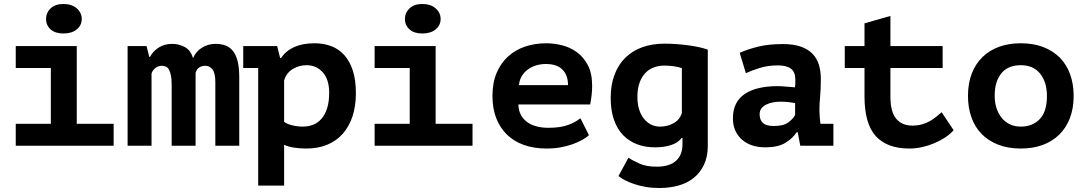

<svg xmlns="http://www.w3.org/2000/svg" viewBox="-20 -731 5440 963"><path d="M59 -110H235V-390H59V-500H365V-110H550V0H59ZM211 -636Q211 -667 234 -689Q257 -711 298 -711Q340 -711 365 -689Q390 -667 390 -636Q390 -604 365 -583.5Q340 -563 298 -563Q257 -563 234 -583.5Q211 -604 211 -636Z M841 0V-306Q841 -336 837 -354.5Q833 -373 826.5 -383.5Q820 -394 810.5 -397.5Q801 -401 791 -401Q774 -401 759.5 -390Q745 -379 740 -362V0H620V-500H715L729 -445H732Q747 -474 776 -492.5Q805 -511 844 -511Q877 -511 907 -495Q937 -479 948 -439Q963 -474 994 -492.5Q1025 -511 1061 -511Q1088 -511 1109.5 -503.5Q1131 -496 1147 -477Q1163 -458 1171.5 -425.5Q1180 -393 1180 -342V0H1060V-320Q1060 -365 1045.5 -383Q1031 -401 1010 -401Q992 -401 979 -392.5Q966 -384 961 -365V0Z M1200 -500H1370L1385 -440H1389Q1441 -514 1557 -514Q1603 -514 1641.5 -499.5Q1680 -485 1707.5 -454Q1735 -423 1750 -376Q1765 -329 1765 -263Q1765 -199 1748 -147.5Q1731 -96 1699 -60Q1667 -24 1621 -5Q1575 14 1516 14Q1485 14 1455 9.5Q1425 5 1405 -5V200H1275V-390H1200ZM1518 -404Q1480 -404 1448.5 -385Q1417 -366 1405 -328V-120Q1419 -109 1445.5 -102.5Q1472 -96 1499 -96Q1527 -96 1551 -105.5Q1575 -115 1593 -136Q1611 -157 1621 -189Q1631 -221 1631 -266Q1631 -332 1599 -368Q1567 -404 1518 -404Z M1859 -110H2035V-390H1859V-500H2165V-110H2350V0H1859ZM2011 -636Q2011 -667 2034 -689Q2057 -711 2098 -711Q2140 -711 2165 -689Q2190 -667 2190 -636Q2190 -604 2165 -583.5Q2140 -563 2098 -563Q2057 -563 2034 -583.5Q2011 -604 2011 -636Z M2934 -53Q2921 -41 2900.5 -29.5Q2880 -18 2852.5 -8Q2825 2 2792 8Q2759 14 2722 14Q2658 14 2607.5 -4Q2557 -22 2522 -56.5Q2487 -91 2468.5 -139.5Q2450 -188 2450 -250Q2450 -316 2471 -365.5Q2492 -415 2528.5 -448Q2565 -481 2614 -497.5Q2663 -514 2720 -514Q2758 -514 2798.5 -504Q2839 -494 2873 -469.5Q2907 -445 2928.5 -404Q2950 -363 2950 -300Q2950 -257 2940 -207H2580Q2581 -175 2593.5 -153Q2606 -131 2626.5 -117Q2647 -103 2673.5 -96.5Q2700 -90 2730 -90Q2790 -90 2828.5 -104Q2867 -118 2891 -138ZM2718 -410Q2692 -410 2669 -403Q2646 -396 2627.5 -382.5Q2609 -369 2597 -349Q2585 -329 2583 -304H2829Q2829 -353 2801.5 -381.5Q2774 -410 2718 -410Z M3530 0Q3530 54 3511.5 94Q3493 134 3460.5 160.5Q3428 187 3383.5 199.5Q3339 212 3286 212Q3250 212 3218.5 206.5Q3187 201 3160.5 192Q3134 183 3114 172.5Q3094 162 3082 152L3132 60Q3156 76 3189.5 90.5Q3223 105 3274 105Q3337 105 3370 76Q3403 47 3403 -7V-39H3399Q3381 -15 3346 -3.5Q3311 8 3265 8Q3217 8 3176.5 -7Q3136 -22 3106 -52.5Q3076 -83 3059.5 -130Q3043 -177 3043 -240Q3043 -306 3062.5 -357Q3082 -408 3117.5 -442.5Q3153 -477 3202.5 -494.5Q3252 -512 3313 -512Q3345 -512 3377 -509.5Q3409 -507 3437.5 -503Q3466 -499 3490 -493.5Q3514 -488 3530 -482ZM3290 -96Q3328 -96 3358.5 -113Q3389 -130 3400 -164V-389Q3386 -395 3360.5 -398.5Q3335 -402 3312 -402Q3284 -402 3259.5 -393Q3235 -384 3216.5 -364.5Q3198 -345 3187.5 -315.5Q3177 -286 3177 -245Q3177 -209 3186 -181Q3195 -153 3211 -134Q3227 -115 3247 -105.5Q3267 -96 3290 -96Z M3690 -466Q3730 -484 3782.5 -497Q3835 -510 3907 -510Q3959 -510 3995.5 -497.5Q4032 -485 4054.5 -462Q4077 -439 4087 -407Q4097 -375 4097 -335Q4097 -284 4093.5 -248Q4090 -212 4090 -184Q4090 -163 4092 -137Q4094 -123 4095 -110H4160V0H3994L3981 -68H3976Q3956 -37 3919 -14.5Q3882 8 3819 8Q3744 8 3700 -32Q3656 -72 3656 -138Q3656 -180 3671.5 -210.5Q3687 -241 3716.5 -260.5Q3746 -280 3787.5 -289.5Q3829 -299 3880 -299Q3898 -299 3918 -297Q3938 -295 3967 -293Q3969 -303 3969 -313V-332Q3969 -370 3947 -386.5Q3925 -403 3882 -403Q3831 -403 3790 -390Q3749 -377 3721 -364ZM3861 -99Q3909 -99 3933 -116.5Q3957 -134 3968 -154V-214Q3958 -216 3938 -218.5Q3918 -221 3895 -221Q3876 -221 3857 -217.5Q3838 -214 3823 -206.5Q3808 -199 3799 -187Q3790 -175 3790 -158Q3790 -130 3806.5 -114.5Q3823 -99 3861 -99Z M4316 -390H4217V-500H4316V-614L4446 -651V-500H4708V-390H4446V-247Q4446 -170 4475 -135.5Q4504 -101 4556 -101Q4583 -101 4605 -107.5Q4627 -114 4644.5 -124Q4662 -134 4676.5 -146Q4691 -158 4703 -168L4763 -78Q4746 -58 4720.5 -41.5Q4695 -25 4665.5 -12.5Q4636 0 4604 7Q4572 14 4541 14Q4429 14 4372.5 -48.5Q4316 -111 4316 -247Z M4835 -250Q4835 -313 4854 -362Q4873 -411 4908 -445Q4943 -479 4991.5 -496.5Q5040 -514 5100 -514Q5163 -514 5212.5 -495Q5262 -476 5296 -441.5Q5330 -407 5347.5 -358Q5365 -309 5365 -250Q5365 -187 5346 -138Q5327 -89 5292 -55Q5257 -21 5208.5 -3.5Q5160 14 5100 14Q5037 14 4987.5 -5Q4938 -24 4904 -58.5Q4870 -93 4852.5 -142Q4835 -191 4835 -250ZM4969 -250Q4969 -217 4978 -189Q4987 -161 5004 -140Q5021 -119 5045 -107.5Q5069 -96 5100 -96Q5158 -96 5194.5 -133Q5231 -170 5231 -250Q5231 -319 5197 -361.5Q5163 -404 5100 -404Q5072 -404 5048 -395.5Q5024 -387 5006.5 -368Q4989 -349 4979 -320Q4969 -291 4969 -250Z"/></svg>

Font: PT Mono
Style: Bold
Weight: 700
Monospace: yes
Designer: A.Korolkova, I.Chaeva
Foundry: ParaType Ltd
Version: Version 1.000 OFL